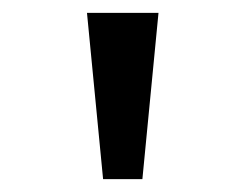

<svg xmlns="http://www.w3.org/2000/svg" viewBox="-20 -749 366 298"><path d="M140 -471 115 -729H226L201 -471Z"/></svg>

Font: malayalam15
Style: Book
Weight: 400
Designer: Jelle Bosma - Monotype Design Team
Foundry: Monotype Imaging Inc.
Version: Version 2.003